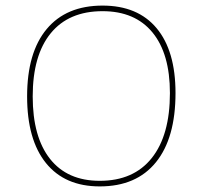

<svg xmlns="http://www.w3.org/2000/svg" viewBox="-20 -662 725 687"><path d="M347 -642Q473 -642 540.5 -561Q608 -480 608 -329Q608 -168 538 -81.5Q468 5 337 5Q212 5 144.5 -78.5Q77 -162 77 -317Q77 -474 147 -558Q217 -642 347 -642ZM347 -622Q226 -622 161.5 -543Q97 -464 97 -317Q97 -172 159 -93.5Q221 -15 337 -15Q458 -15 523 -96.5Q588 -178 588 -329Q588 -470 525.5 -546Q463 -622 347 -622Z"/></svg>

Font: Alegreya Sans SC Thin
Style: Regular
Weight: 100
Designer: Juan Pablo del Peral
Foundry: Huerta Tipografica
Version: Version 2.007